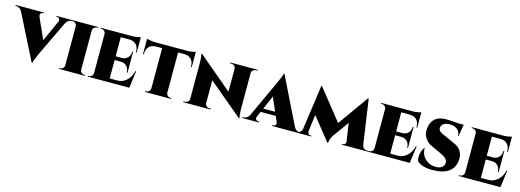

<svg xmlns="http://www.w3.org/2000/svg" viewBox="-47 -1446 6169 2279"><g transform="rotate(15 3038.0 -307.0)"><path d="M458 -600.1H662.6V-589.8H655.3Q634.3 -589.8 614 -578.6Q593.8 -567.4 580.6 -543.9L379.4 -122.1Q330.1 -17.1 327.1 12.2H318.8L38.1 -544.4Q24.9 -567.9 5.1 -578.9Q-14.6 -589.8 -35.2 -589.8H-42V-600.1H308.6V-591.3H301.3Q282.2 -591.3 270 -576.4Q257.8 -561.5 267.1 -538.1L382.8 -280.8L499 -538.1Q509.3 -561.5 497.3 -576.4Q485.4 -591.3 466.3 -591.3H458Z M908.7 -537.6 908.2 -62.5Q908.7 -40 923.8 -24.9Q939 -9.8 960.4 -9.8H971.2V0H650.4V-9.8H661.1Q682.1 -9.8 697.3 -24.7Q712.4 -39.6 712.4 -62V-538.6Q711.9 -560.5 697 -575.2Q682.1 -589.8 661.1 -589.8H650.4V-600.1H970.7V-589.8H960.4Q939 -589.8 924.1 -575Q909.2 -560.1 908.7 -537.6Z M1543.5 -210 1515.1 0H1003.4V-10.3H1014.2Q1035.6 -10.3 1051 -25.1Q1066.4 -40 1066.4 -62.5V-537.6Q1066.4 -560.1 1051 -575Q1035.6 -589.8 1014.2 -589.8H1003.4V-600.1H1393.1Q1418 -600.1 1449.2 -605.2Q1480.5 -610.4 1492.7 -615.2V-425.8H1482.9V-431.2Q1482.9 -488.8 1452.4 -521Q1421.9 -553.2 1365.2 -553.7H1262.2V-318.8H1338.9Q1383.3 -319.3 1410.9 -348.4Q1438.5 -377.4 1438.5 -421.9V-423.8H1448.7V-166.5H1438.5V-169.9Q1438.5 -214.4 1410.9 -243.2Q1383.3 -272 1338.9 -272.5H1262.2V-46.4H1358.9Q1418.5 -46.4 1467.5 -90.1Q1516.6 -133.8 1534.7 -210Z M1668.9 -601.1H2067.9Q2093.8 -601.1 2127 -606.4Q2160.2 -611.8 2168 -616.2V-427.7H2157.7V-433.1Q2158.2 -490.2 2127.4 -522.2Q2096.7 -554.2 2039.6 -554.7H1966.3V-62.5Q1966.3 -40 1981.9 -25.1Q1997.6 -10.3 2019.5 -10.3H2029.3V0H1707.5V-10.3H1717.8Q1739.7 -10.3 1754.9 -25.1Q1770 -40 1770.5 -62.5V-554.7H1697.3Q1640.1 -554.2 1609.6 -522.2Q1579.1 -490.2 1579.1 -433.1V-427.7H1568.8V-616.2Q1582.5 -611.3 1613.3 -606.2Q1644 -601.1 1668.9 -601.1Z M2593.3 -600.1H2933.1V-589.8H2916Q2893.1 -589.8 2877.2 -575.9Q2861.3 -562 2861.3 -540.5V-96.7Q2861.3 -64 2864.3 -36.9Q2867.2 -9.8 2870.1 1L2873 12.2H2864.3L2443.8 -340.8V-60.5Q2444.3 -38.6 2460.2 -24.4Q2476.1 -10.3 2499 -10.3H2515.6V0H2177.2V-10.3H2193.4Q2216.3 -10.3 2232.2 -24.7Q2248 -39.1 2248 -60.5V-507.3Q2248 -537.1 2245.1 -563.5Q2242.2 -589.8 2239.3 -601.6L2236.3 -612.8H2244.6L2664.1 -259.3V-539.6Q2664.1 -561.5 2648.7 -575.7Q2633.3 -589.8 2610.4 -589.8H2593.3Z M3251.5 -636.2 3534.2 -61Q3547.4 -35.2 3568.4 -22.5Q3589.4 -9.8 3611.8 -9.8H3619.6V0H3268.6V-9.8H3276.4Q3296.4 -9.8 3308.3 -23.7Q3320.3 -37.6 3310.1 -61L3281.2 -127H3095.2L3065.4 -58.6Q3057.1 -36.6 3069.3 -23.2Q3081.5 -9.8 3100.6 -9.8H3108.4V0H2901.9V-9.8H2909.7Q2930.7 -9.8 2951.9 -22Q2973.1 -34.2 2985.8 -58.6L3191.4 -503.4Q3240.2 -608.9 3243.7 -636.2ZM3115.2 -172.4H3261.2L3188 -339.8Z M4448.7 -9.8V0H4125V-9.8H4138.2Q4156.7 -9.8 4164.8 -22.5Q4172.9 -35.2 4171.9 -47.4L4139.2 -271.5L4000.5 -79.1Q3996.1 -73.2 3989.5 -62.7Q3982.9 -52.2 3972.7 -25.6Q3962.4 1 3963.9 22H3955.6L3731 -258.3L3703.6 -47.9Q3702.6 -36.6 3711.4 -23.2Q3720.2 -9.8 3737.3 -9.8H3750.5V0H3556.6V-9.8H3569.8Q3594.7 -9.8 3612.5 -23.4Q3630.4 -37.1 3634.3 -62L3711.9 -611.8H3719.2L4018.1 -236.8L4285.2 -611.8H4293.5L4374 -57.1Q4379.9 -34.7 4396.5 -22.2Q4413.1 -9.8 4435.1 -9.8Z M4990.2 -210 4961.9 0H4450.2V-10.3H4460.9Q4482.4 -10.3 4497.8 -25.1Q4513.2 -40 4513.2 -62.5V-537.6Q4513.2 -560.1 4497.8 -575Q4482.4 -589.8 4460.9 -589.8H4450.2V-600.1H4839.8Q4864.7 -600.1 4896 -605.2Q4927.2 -610.4 4939.5 -615.2V-425.8H4929.7V-431.2Q4929.7 -488.8 4899.2 -521Q4868.7 -553.2 4812 -553.7H4709V-318.8H4785.6Q4830.1 -319.3 4857.7 -348.4Q4885.3 -377.4 4885.3 -421.9V-423.8H4895.5V-166.5H4885.3V-169.9Q4885.3 -214.4 4857.7 -243.2Q4830.1 -272 4785.6 -272.5H4709V-46.4H4805.7Q4865.2 -46.4 4914.3 -90.1Q4963.4 -133.8 4981.4 -210Z M5281.2 -418.9 5411.1 -359.9Q5464.8 -337.4 5493.7 -292.7Q5522.5 -248 5517.1 -182.1Q5509.3 -86.4 5439.2 -37.1Q5369.1 12.2 5244.6 12.2Q5171.4 12.2 5121.8 -4.2Q5072.3 -20.5 5052.7 -44.9Q5037.6 -80.6 5048.1 -133.3Q5058.6 -186 5083 -215.3H5088.4Q5086.4 -168.9 5106.7 -128.4Q5127 -87.9 5169.9 -61.3Q5212.9 -34.7 5270 -34.2Q5322.3 -33.7 5348.4 -56.6Q5374.5 -79.6 5374.5 -111.8Q5374.5 -139.6 5351.1 -162.8Q5327.6 -186 5274.9 -209L5169.9 -257.3Q5105.5 -284.7 5075.4 -336.9Q5045.4 -389.2 5055.2 -457Q5065.9 -534.7 5114.5 -573.2Q5163.1 -611.8 5245.1 -611.8Q5307.1 -611.8 5396 -603H5463.4L5439 -457.5H5432.6Q5432.6 -505.9 5397.5 -535.6Q5362.3 -565.4 5302.7 -565.4Q5256.8 -565.4 5230.2 -547.6Q5203.6 -529.8 5200.2 -499Q5198.2 -482.9 5203.9 -470.7Q5209.5 -458.5 5223.6 -448.5Q5237.8 -438.5 5249 -433.1Q5260.3 -427.7 5281.2 -418.9Z M6104 -210 6075.7 0H5564V-10.3H5574.7Q5596.2 -10.3 5611.6 -25.1Q5627 -40 5627 -62.5V-537.6Q5627 -560.1 5611.6 -575Q5596.2 -589.8 5574.7 -589.8H5564V-600.1H5953.6Q5978.5 -600.1 6009.8 -605.2Q6041 -610.4 6053.2 -615.2V-425.8H6043.5V-431.2Q6043.5 -488.8 6012.9 -521Q5982.4 -553.2 5925.8 -553.7H5822.8V-318.8H5899.4Q5943.8 -319.3 5971.4 -348.4Q5999 -377.4 5999 -421.9V-423.8H6009.3V-166.5H5999V-169.9Q5999 -214.4 5971.4 -243.2Q5943.8 -272 5899.4 -272.5H5822.8V-46.4H5919.4Q5979 -46.4 6028.1 -90.1Q6077.1 -133.8 6095.2 -210Z"/></g></svg>

Font: Cinzel Black
Style: Regular
Weight: 900
Designer: Natanael Gama
Version: Version 1.001;PS 001.001;hotconv 1.0.56;makeotf.lib2.0.21325